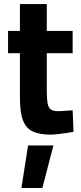

<svg xmlns="http://www.w3.org/2000/svg" viewBox="-20 -655 399 951"><path d="M86.1 276.1 119.1 65.4H244.5L189.9 276.1ZM230.7 11.8Q175.6 11.8 142.1 -4Q108.5 -19.9 93.6 -59.4Q78.7 -98.9 78.7 -170.5V-391.4H19.9V-501.9H78.7V-634.7H211.8V-501.9H339.8V-391.4H211.8V-204.5Q211.8 -165.7 215.5 -144Q219.3 -122.3 231.2 -113.4Q243.1 -104.4 268.3 -104.4Q275.2 -104.4 288.9 -105.2Q302.6 -106 316.9 -107Q331.1 -107.9 339.9 -108.5L344.1 -1.9Q328.6 0.9 307.5 3.9Q286.4 7 265.8 9.4Q245.2 11.8 230.7 11.8Z"/></svg>

Font: Cairo
Style: Regular
Weight: 400
Designer: Mohamed Gaber, Accademia di Belle Arti di Urbino
Foundry: Kief Type Foundry, Accademia di Belle Arti di Urbino
Version: Version 3.120